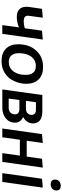

<svg xmlns="http://www.w3.org/2000/svg" viewBox="823 -1622 809 2495"><g transform="rotate(90 1227.5 -374.5)"><path d="M420 0 494 -526 379 -516 347 -292Q301 -278 258 -278Q220 -278 202 -291.5Q184 -305 184 -335Q184 -341 210 -526L95 -516L70 -345Q68 -334 68 -313Q68 -254 101 -221Q134 -188 202 -188Q264 -188 336 -216L306 0Z M787 -84Q728 -84 699.5 -119.5Q671 -155 671 -215Q671 -322 724 -387Q769 -436 836 -436Q908 -436 934 -386Q953 -358 953 -300Q953 -197 898 -133Q856 -84 787 -84ZM774 10Q866 10 933.5 -35Q1001 -80 1032 -151Q1069 -227 1069 -311Q1069 -414 1012 -472Q955 -530 849 -530Q718 -530 636.5 -439.5Q555 -349 555 -206Q555 -104 613 -47Q671 10 774 10Z M1378 0Q1462 0 1518 -45.5Q1574 -91 1574 -167Q1574 -235 1501 -271Q1584 -317 1584 -402Q1584 -424 1576 -442Q1565 -479 1526.5 -499.5Q1488 -520 1431 -520H1215L1142 0ZM1382 -83H1261L1280 -222H1401Q1430 -222 1448 -207Q1466 -192 1466 -166Q1466 -128 1443 -105.5Q1420 -83 1382 -83ZM1390 -307H1291L1309 -437H1408Q1437 -437 1455 -422.5Q1473 -408 1473 -383Q1473 -348 1451 -327.5Q1429 -307 1390 -307Z M2084 0 2158 -526 2043 -516 2015 -317H1809L1838 -526L1723 -516L1650 0H1764L1796 -228H2002L1970 0Z M2344 0 2418 -526 2303 -516 2230 0ZM2375 -629Q2410 -629 2432.5 -649Q2455 -669 2455 -703Q2455 -759 2394 -759Q2360 -759 2337 -740Q2314 -721 2314 -683Q2314 -658 2330 -643.5Q2346 -629 2375 -629Z"/></g></svg>

Font: Brisa Sans Medium
Style: Italic
Weight: 600
Italic angle: -8°
Designer: Dalton Maag Ltd
Foundry: Dalton Maag Ltd
Version: Version 1.101;July 10, 2019;FontCreator 11.5.0.2425 64-bit